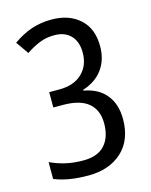

<svg xmlns="http://www.w3.org/2000/svg" viewBox="-112 -849 696 883"><g transform="rotate(-15 236.0 -407.5)"><path d="M199 -39Q101 -39 37 -66V-146Q74 -129 111.5 -120.5Q149 -112 194 -112Q263 -112 296.5 -149.5Q330 -187 330 -252Q330 -316 290 -349.5Q250 -383 169 -383H123V-456H171Q241 -456 280 -493.5Q319 -531 319 -592Q319 -644 291 -673.5Q263 -703 213 -703Q174 -703 142 -690Q110 -677 77 -655L35 -715Q79 -746 123 -761Q167 -776 219 -776Q302 -776 353 -730Q404 -684 404 -600Q404 -536 371.5 -491Q339 -446 277 -426V-422Q346 -410 382.5 -365Q419 -320 419 -249Q419 -149 358.5 -94Q298 -39 199 -39Z"/></g></svg>

Font: Noto Sans Tamil UI Condensed
Style: Regular
Weight: 400
Width: 3
Designer: Jelle Bosma - Monotype Design Team
Foundry: Monotype Imaging Inc.
Version: Version 2.004; ttfautohint (v1.8.4.7-5d5b)